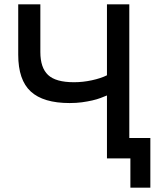

<svg xmlns="http://www.w3.org/2000/svg" viewBox="-20 -730 747 885"><path d="M581 135V0H473V-290Q461 -285 444 -278.5Q427 -272 405 -267Q383 -262 357.5 -258.5Q332 -255 301 -255Q180 -255 122 -308Q64 -361 64 -478V-710H166V-490Q166 -418 201.5 -384.5Q237 -351 321 -351Q362 -351 403.5 -360Q445 -369 473 -383V-710H576V-94H673V135Z"/></svg>

Font: Rising Sun Medium
Style: Regular
Weight: 500
Designer: Matt McInerney, Pablo Impallari, Rodrigo Fuenzalida (Raleway font), Stephen Hutchings (Greek), Cristiano Sobral (main ch
Foundry: The Rising Sun Project Authors
Version: Version 4.327; ttfautohint (v1.8.4.7-5d5b-dirty)